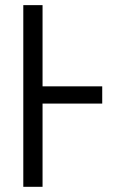

<svg xmlns="http://www.w3.org/2000/svg" viewBox="-20 -720 447 740"><path d="M69.8 0V-700.2H144V-387.2H374V-320.8H144V0Z"/></svg>

Font: LT Superior
Style: Regular
Weight: 400
Designer: Daniel Lyons
Foundry: LyonsType
Version: Version 1.000